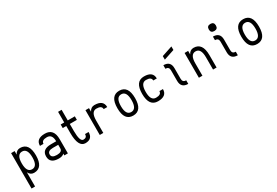

<svg xmlns="http://www.w3.org/2000/svg" viewBox="85 -2108 5299 3669"><g transform="rotate(-30 2734.5 -273.0)"><path d="M78.1 234.4V-546.9H156.2V-468.8Q195.3 -546.9 273.4 -546.9Q468.8 -546.9 468.8 -273.4Q468.8 0 273.4 0Q195.3 0 156.2 -78.1V234.4ZM156.2 -273.4Q156.2 -78.1 273.4 -78.1Q390.6 -78.1 390.6 -273.4Q390.6 -468.8 273.4 -468.8Q156.2 -468.8 156.2 -273.4Z M625 -156.2Q625 -312.5 820.3 -312.5H937.5Q937.5 -468.8 820.3 -468.8Q703.1 -468.8 703.1 -390.6H625Q625 -546.9 820.3 -546.9Q1015.6 -546.9 1015.6 -312.5V0H937.5V-39.1Q898.4 0 820.3 0Q625 0 625 -156.2ZM703.1 -156.2Q703.1 -78.1 820.3 -78.1Q937.5 -78.1 937.5 -156.2V-234.4H820.3Q703.1 -234.4 703.1 -156.2Z M1171.9 -468.8V-546.9H1250V-781.2H1328.1V-546.9H1484.4V-468.8H1328.1V-312.5Q1328.1 -78.1 1406.2 -78.1Q1484.4 -78.1 1484.4 -156.2H1562.5Q1562.5 0 1406.2 0Q1250 0 1250 -312.5V-468.8Z M1718.8 0V-546.9H1796.9V-468.8Q1835.9 -546.9 1914.1 -546.9Q2109.4 -546.9 2109.4 -390.6H2031.2Q2031.2 -468.8 1914.1 -468.8Q1796.9 -468.8 1796.9 -273.4V0Z M2265.6 -273.4Q2265.6 -546.9 2460.9 -546.9Q2656.2 -546.9 2656.2 -273.4Q2656.2 0 2460.9 0Q2265.6 0 2265.6 -273.4ZM2343.8 -273.4Q2343.8 -78.1 2460.9 -78.1Q2578.1 -78.1 2578.1 -273.4Q2578.1 -468.8 2460.9 -468.8Q2343.8 -468.8 2343.8 -273.4Z M2812.5 -273.4Q2812.5 -546.9 3007.8 -546.9Q3203.1 -546.9 3203.1 -390.6H3125Q3125 -468.8 3007.8 -468.8Q2890.6 -468.8 2890.6 -273.4Q2890.6 -78.1 3007.8 -78.1Q3125 -78.1 3125 -156.2H3203.1Q3203.1 0 3007.8 0Q2812.5 0 2812.5 -273.4Z M3437.5 -468.8V-546.9Q3593.8 -546.9 3593.8 -390.6V-156.2Q3593.8 -78.1 3671.9 -78.1V0Q3515.6 0 3515.6 -156.2V-390.6Q3515.6 -468.8 3437.5 -468.8ZM3515.6 -625V-703.1L3750 -781.2V-703.1Z M3906.2 0V-546.9H3984.4V-468.8Q4023.4 -546.9 4101.6 -546.9Q4296.9 -546.9 4296.9 -273.4V0H4218.8V-273.4Q4218.8 -468.8 4101.6 -468.8Q3984.4 -468.8 3984.4 -273.4V0Z M4531.2 -468.8V-546.9Q4687.5 -546.9 4687.5 -390.6V-156.2Q4687.5 -78.1 4765.6 -78.1V0Q4609.4 0 4609.4 -156.2V-390.6Q4609.4 -468.8 4531.2 -468.8ZM4531.2 -703.1Q4531.2 -781.2 4609.4 -781.2Q4687.5 -781.2 4687.5 -703.1Q4687.5 -625 4609.4 -625Q4531.2 -625 4531.2 -703.1Z M5000 -273.4Q5000 -546.9 5195.3 -546.9Q5390.6 -546.9 5390.6 -273.4Q5390.6 0 5195.3 0Q5000 0 5000 -273.4ZM5078.1 -273.4Q5078.1 -78.1 5195.3 -78.1Q5312.5 -78.1 5312.5 -273.4Q5312.5 -468.8 5195.3 -468.8Q5078.1 -468.8 5078.1 -273.4Z"/></g></svg>

Font: Luculent
Style: Regular
Weight: 400
Monospace: yes
Designer: Andrew Kensler
Version: Version 1.0.0-845fa02f9341